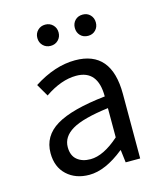

<svg xmlns="http://www.w3.org/2000/svg" viewBox="-106 -765 724 856"><g transform="rotate(-15 256.0 -337.0)"><path d="M58 -126Q58 -205 129.5 -248Q201 -291 357 -308Q357 -430 257 -430Q188 -430 112 -378L79 -435Q177 -498 270 -498Q438 -498 438 -298V0H371L364 -58H362Q275 12 201 12Q138 12 98 -25Q58 -62 58 -126ZM148 -602Q134 -616 134 -637Q134 -658 148 -672Q162 -686 183 -686Q204 -686 218 -672Q232 -658 232 -637Q232 -616 218 -602Q204 -588 183 -588Q162 -588 148 -602ZM139 -132Q139 -93 162.5 -73.5Q186 -54 224 -54Q284 -54 357 -119V-254Q239 -239 189 -209.5Q139 -180 139 -132ZM356 -686Q377 -686 390.5 -672Q404 -658 404 -637Q404 -616 390.5 -602Q377 -588 356 -588Q334 -588 320.5 -602Q307 -616 307 -637Q307 -658 320.5 -672Q334 -686 356 -686Z"/></g></svg>

Font: RibengUni
Style: Regular
Weight: 400
Designer: (1) Dr. Andrew Glass (Program Manager at Microsoft Corporation)
(2) Bivuti Chakma (Suz Moriz)
(3) Paul D. Hunt (Adobe Co
Foundry: Bivuti Chakma and Jyoti Chakma
Version: Version 1.2020